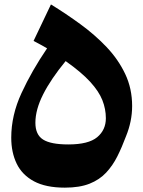

<svg xmlns="http://www.w3.org/2000/svg" viewBox="-20 -843 652 874"><path d="M581.5 -360.4Q581.5 -290.5 553.2 -221.7Q535.2 -173.3 514.2 -131.3Q493.2 -89.4 463.1 -57.1Q433.1 -24.9 387.7 -6.8Q342.3 11.2 275.4 11.2Q188.5 11.2 134.5 -17.8Q80.6 -46.9 55.9 -98.1Q31.2 -149.4 31.2 -216.3Q31.2 -318.4 77.9 -419.4Q124.5 -520.5 194.3 -623Q163.1 -641.1 132.8 -656.7L211.9 -822.8Q280.3 -780.8 345.9 -732.9Q411.6 -685.1 464.8 -629.2Q518.1 -573.2 549.8 -506.6Q581.5 -439.9 581.5 -360.4ZM278.8 -564.9Q211.4 -482.9 176.3 -413.3Q141.1 -343.8 141.1 -284.2Q141.1 -230 176 -207.8Q210.9 -185.5 291 -185.5Q382.8 -185.5 422.4 -218.5Q461.9 -251.5 461.9 -304.7Q461.9 -346.7 446 -387Q430.2 -427.2 390.4 -470.7Q350.6 -514.2 278.8 -564.9Z"/></svg>

Font: Pinar DS1 ExtraBold
Style: Regular
Weight: 800
Designer: Amin Abedi
Version: Version 3.000